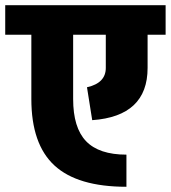

<svg xmlns="http://www.w3.org/2000/svg" viewBox="-55 -680 654 735"><path d="M579 -660V-547H510V-420Q510 -235 298 -220L278 -346Q350 -362 350 -420V-547H225V-301Q225 -191 274.5 -139.5Q324 -88 429 -88V35Q242 35 153.5 -46.5Q65 -128 65 -301V-547H-35V-660Z"/></svg>

Font: Akshar
Style: Bold
Weight: 700
Designer: Tall Chai
Foundry: Tall Chai
Version: Version 1.000